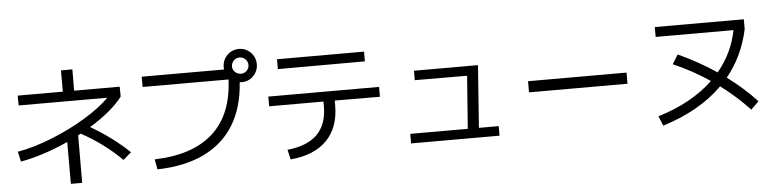

<svg xmlns="http://www.w3.org/2000/svg" viewBox="-47 -1028 5281 1307"><g transform="rotate(-5 2593.0 -374.5)"><path d="M689.5 -529.3H84L83 -596.7H391.6V-742.2H469.7L468.8 -596.7H780.3L781.2 -529.3Q746.6 -482.9 688.5 -434.3Q630.4 -385.7 555.7 -340.3Q627.9 -298.8 695.1 -249Q762.2 -199.2 818.4 -145.5L762.7 -97.7Q643.1 -217.3 488.3 -301.3L469.7 -291.5L468.8 33.2H391.6V-252.9Q309.1 -215.3 226.1 -188.2Q143.1 -161.1 66.4 -147.5L50.8 -215.8Q163.1 -235.8 287.6 -285.6Q412.1 -335.4 519.3 -400.4Q626.5 -465.3 689.5 -529.3Z M1522.5 -581.1H935.5V-651.4H1498Q1497.1 -662.1 1497.1 -668Q1497.1 -699.2 1512.2 -725.3Q1527.3 -751.5 1553.5 -766.8Q1579.6 -782.2 1610.4 -782.2Q1641.6 -782.2 1667.5 -766.8Q1693.4 -751.5 1708.5 -725.3Q1723.6 -699.2 1723.6 -668Q1723.6 -637.2 1708.5 -611.1Q1693.4 -585 1667.5 -569.8Q1641.6 -554.7 1610.4 -554.7Q1605.5 -554.7 1596.7 -555.7Q1585.4 -384.3 1512.2 -264.9Q1439 -145.5 1306.6 -81.8Q1174.3 -18.1 987.3 -13.7L974.6 -83Q1235.8 -90.8 1374.3 -216.6Q1512.7 -342.3 1522.5 -581.1ZM1666 -668Q1666.5 -682.6 1658.9 -695.8Q1651.4 -709 1638.2 -716.6Q1625 -724.1 1610.4 -723.6Q1595.7 -724.1 1582.5 -716.6Q1569.3 -709 1561.5 -695.8Q1553.7 -682.6 1553.7 -668Q1553.7 -649.9 1564.5 -635.5Q1575.2 -621.1 1592.3 -615.2H1598.6V-613.8Q1604.5 -612.3 1610.4 -612.3Q1625.5 -612.3 1638.4 -619.6Q1651.4 -627 1658.9 -639.9Q1666.5 -652.8 1666 -668Z M2153.3 -342.8V-375H1782.2V-441.4H2539.1V-374L2230.5 -375V-342.8Q2230.5 -191.9 2144.8 -104.2Q2059.1 -16.6 1896.5 -2L1880.9 -69.3Q2017.6 -83 2085.4 -151.4Q2153.3 -219.7 2153.3 -342.8ZM1863.3 -689.5H2458V-623L1863.3 -622.1Z M2722.7 -104.5H3115.7L3142.6 -464.8L2785.2 -465.8V-530.3H3222.7L3191.9 -104.5H3327.1V-39.1H2722.7Z M3552.7 -391.6H4225.6V-315.4H3552.7Z M4793 -284.7Q4674.8 -364.3 4543.9 -420.9L4583 -484.4Q4723.6 -419.9 4843.8 -338.9Q4946.3 -461.4 4976.1 -616.2H4444.3V-683.6H5052.7V-616.2Q5013.7 -433.6 4902.3 -297.9Q5016.1 -213.4 5103.5 -119.1L5049.8 -66.4Q4958 -164.1 4852.1 -242.7Q4698.2 -89.4 4443.4 -9.8L4416 -76.2Q4532.2 -111.3 4627 -163.8Q4721.7 -216.3 4793 -284.7Z"/></g></svg>

Font: Pretendard GOV
Style: Regular
Weight: 400
Designer: Base glyphs from Inter by Rasmus Andersson; Hangeul glyphs from Noto Sans CJK(Source Han Sans) by Jang Soo-young and Kan
Foundry: Kil Hyung-jin
Version: Version 1.309